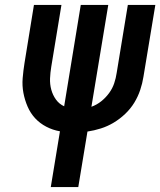

<svg xmlns="http://www.w3.org/2000/svg" viewBox="-20 -755 647 775"><path d="M185 0 222 -225Q193 -230 167 -243.5Q141 -257 122 -277.5Q103 -298 91.5 -324.5Q80 -351 74.5 -380Q69 -409 71.5 -439.5Q74 -470 79 -501L117 -735H228L187 -486Q183 -462 182 -438.5Q181 -415 187 -393Q193 -371 206 -353Q219 -335 239 -326L306 -735H417L349 -324Q371 -332 389 -346.5Q407 -361 420.5 -379.5Q434 -398 441 -419Q448 -440 451 -461L496 -735H607L559 -445Q555 -419 546 -392Q537 -365 522 -340.5Q507 -316 485.5 -295.5Q464 -275 439 -260Q414 -245 387 -236.5Q360 -228 333 -224L296 0Z"/></svg>

Font: Iosevka QP
Style: Bold Italic
Weight: 700
Italic angle: -9°
Designer: Belleve Invis
Foundry: Belleve Invis
Version: Version 20.0.0; ttfautohint (v1.8.4)